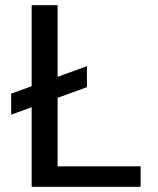

<svg xmlns="http://www.w3.org/2000/svg" viewBox="-20 -720 608 740"><path d="M23 -278V-359L315 -465V-384ZM102 0V-700H202V-79H522V0Z"/></svg>

Font: DM Sans 9pt Medium
Style: Regular
Weight: 500
Version: Version 4.004;gftools[0.9.30]